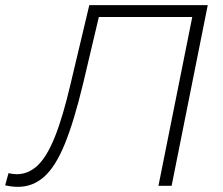

<svg xmlns="http://www.w3.org/2000/svg" viewBox="-62 -720 863 744"><path d="M8 4Q-17 4 -42 -2L-29 -49Q-12 -45 3 -45Q48 -45 84 -79Q120 -113 151 -190.5Q182 -268 212 -397L284 -700H743L603 0H552L683 -654H321L260 -396Q225 -250 189 -162Q153 -74 109 -35Q65 4 8 4Z"/></svg>

Font: Montserrat Light
Style: Italic
Weight: 300
Italic angle: -11.3°
Designer: Julieta Ulanovsky
Foundry: Julieta Ulanovsky
Version: Version 9.000; ttfautohint (v1.8.4.7-5d5b)